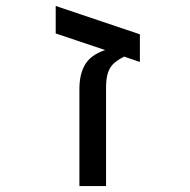

<svg xmlns="http://www.w3.org/2000/svg" viewBox="-20 -628 640 648"><path d="M452.1 -512.2V-418.9L398.9 -437Q370.1 -421.9 358.9 -408.7Q347.7 -395.5 342.8 -377.2Q337.9 -358.9 337.9 -331.1V0H248V-327.1Q248 -378.9 267.8 -411.1Q287.6 -443.4 335 -459L168 -515.1V-607.9Z"/></svg>

Font: Cousine
Style: Regular
Weight: 400
Monospace: yes
Designer: Steve Matteson
Foundry: Ascender Corporation
Version: Version 1.20